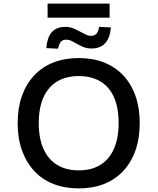

<svg xmlns="http://www.w3.org/2000/svg" viewBox="-20 -1036 874 1065"><path d="M417 9Q339 9 276.5 -15.5Q214 -40 170 -87.5Q126 -135 102 -201.5Q78 -268 78 -353Q78 -437 101.5 -503.5Q125 -570 169.5 -617.5Q214 -665 276.5 -689.5Q339 -714 417 -714Q495 -714 557 -689.5Q619 -665 663.5 -618Q708 -571 731.5 -504Q755 -437 755 -354Q755 -269 731.5 -202Q708 -135 663.5 -87.5Q619 -40 557 -15.5Q495 9 417 9ZM417 -91Q487 -91 536 -121Q585 -151 611.5 -209.5Q638 -268 638 -353Q638 -439 612 -497Q586 -555 536.5 -584.5Q487 -614 417 -614Q347 -614 297.5 -584.5Q248 -555 221.5 -497Q195 -439 195 -353Q195 -268 221.5 -209.5Q248 -151 297.5 -121Q347 -91 417 -91ZM244 -938V-1016H588V-938ZM487 -767Q461 -767 440.5 -776Q420 -785 402 -795Q388 -804 375 -810Q362 -816 348 -816Q326 -816 316.5 -803Q307 -790 302 -766L237 -769Q240 -807 251.5 -833Q263 -859 285.5 -873Q308 -887 343 -887Q368 -887 389.5 -877.5Q411 -868 429 -858Q444 -850 457.5 -843.5Q471 -837 484 -837Q506 -837 516 -850Q526 -863 530 -887L595 -884Q591 -828 564.5 -797.5Q538 -767 487 -767Z"/></svg>

Font: Nunito Sans 6pt SemiBold
Style: Regular
Weight: 600
Version: Version 3.101;gftools[0.9.27]